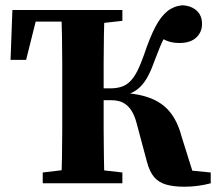

<svg xmlns="http://www.w3.org/2000/svg" viewBox="-20 -695 824 728"><path d="M679 13Q639 13 610.5 5Q582 -3 564.5 -23.5Q547 -44 537 -82L498 -228Q490 -258 477.5 -277Q465 -296 447 -305.5Q429 -315 401 -315H295V-360H398Q422 -360 440.5 -366Q459 -372 473.5 -386.5Q488 -401 500.5 -425.5Q513 -450 526 -487Q548 -553 569 -593Q590 -633 614.5 -652.5Q639 -672 671 -675Q694 -674 711 -665Q728 -656 737 -641Q746 -626 746 -604Q746 -573 724 -552.5Q702 -532 660 -532Q632 -532 611 -541Q590 -550 576 -559L621 -582Q610 -566 601 -548.5Q592 -531 584 -510.5Q576 -490 567 -467Q555 -433 542 -408Q529 -383 512 -366Q495 -349 472 -340Q449 -331 416 -328V-344Q493 -343 543 -325.5Q593 -308 623 -272Q653 -236 668 -179L716 -26L635 -55L779 -41V0Q752 7 727.5 10Q703 13 679 13ZM212 0Q214 -46 215 -98Q216 -150 216 -204Q216 -258 216 -310V-350Q216 -401 216 -454Q216 -507 215 -559Q214 -611 212 -657H377Q375 -612 374 -560Q373 -508 373 -454.5Q373 -401 373 -347V-313Q373 -260 373 -205.5Q373 -151 374 -99Q375 -47 376 0ZM20 -468 27 -657H262V-613H67L125 -652L79 -468ZM142 0V-41L268 -56H314L444 -41V0ZM276 -601V-657H444V-616L310 -601Z"/></svg>

Font: Source Serif 4 36pt
Style: Bold
Weight: 700
Designer: Frank Grießhammer
Foundry: Adobe Systems Incorporated
Version: Version 4.004;hotconv 1.0.116;makeotfexe 2.5.65601